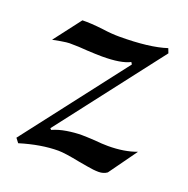

<svg xmlns="http://www.w3.org/2000/svg" viewBox="-100 -607 696 711"><g transform="rotate(20 248.5 -251.5)"><path d="M256 -100Q271 -100 307 -98Q336 -95 360 -95Q424 -95 472 -113L393 -3Q379 7 360 7Q340 7 313.5 2Q287 -3 279 -4Q219 -16 194 -16Q126 -16 44 9L31 -8L340 -409L335 -417Q301 -399 226 -399Q205 -399 167 -401Q134 -404 96 -404Q87 -404 63 -400Q39 -396 31 -394L112 -500Q145 -501 195 -495Q230 -490 260 -490Q379 -490 446 -512L453 -494L137 -84L142 -79Q166 -90 197 -95Q228 -100 256 -100Z"/></g></svg>

Font: Amita
Style: Regular
Weight: 400
Designer: Eduardo Rodriguez Tunni, Modular Infotech, Brian J. Bonislawsky
Foundry: Eduardo Rodriguez Tunni, Modular Infotech, Brian J. Bonislawsky
Version: Version 1.004